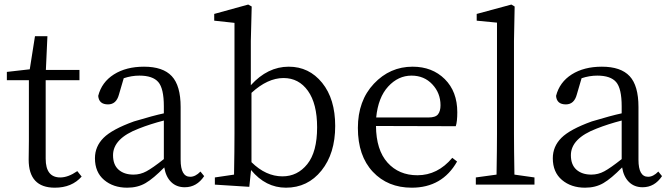

<svg xmlns="http://www.w3.org/2000/svg" viewBox="-20 -827 2996 860"><path d="M326.2 -60.5 345.7 -36.1Q301.8 13.7 225.6 13.7Q108.4 13.7 108.4 -112.3Q108.4 -123 108.9 -150.4Q109.4 -177.7 109.4 -199.2V-467.8H10.7V-504.9L113.3 -516.6L136.7 -665H192.4L185.5 -513.7H335.9V-467.8H184.6V-116.2Q184.6 -32.2 250 -32.2Q285.2 -32.2 326.2 -60.5Z M713.9 -114.3V-287.1Q653.3 -271.5 601.6 -251Q486.3 -207 486.3 -131.8Q486.3 -88.9 511.2 -66.9Q536.1 -44.9 578.1 -44.9Q608.4 -44.9 635.7 -59.6Q663.1 -74.2 713.9 -114.3ZM877.9 -58.6 894.5 -38.1Q861.3 11.7 807.6 11.7Q770.5 11.7 746.6 -11.7Q722.7 -35.2 715.8 -77.1Q667 -27.3 631.8 -6.8Q596.7 13.7 549.8 13.7Q487.3 13.7 446.3 -21Q405.3 -55.7 405.3 -118.2Q405.3 -170.9 443.8 -209.5Q482.4 -248 580.1 -283.2Q668 -309.6 713.9 -319.3V-350.6Q713.9 -430.7 689 -459.5Q664.1 -488.3 604.5 -488.3Q569.3 -488.3 534.2 -476.6L512.7 -403.3Q501 -359.4 463.9 -359.4Q422.9 -359.4 419.9 -397.5Q435.5 -459 490.2 -493.7Q544.9 -528.3 625 -528.3Q710 -528.3 749.5 -485.8Q789.1 -443.4 789.1 -347.7V-111.3Q789.1 -35.2 832 -35.2Q855.5 -35.2 877.9 -58.6Z M1106.4 -411.1V-100.6Q1170.9 -37.1 1245.1 -37.1Q1312.5 -37.1 1356.4 -91.8Q1400.4 -146.5 1400.4 -256.8Q1400.4 -362.3 1359.4 -419.9Q1318.4 -477.5 1250 -477.5Q1178.7 -477.5 1106.4 -411.1ZM1103.5 -643.6V-445.3Q1178.7 -528.3 1273.4 -528.3Q1364.3 -528.3 1422.9 -456.1Q1481.4 -383.8 1481.4 -262.7Q1481.4 -139.6 1419.9 -63Q1358.4 13.7 1260.7 13.7Q1169.9 13.7 1104.5 -65.4L1096.7 9.8L942.4 0V-32.2L1028.3 -44.9Q1030.3 -154.3 1030.3 -227.5V-724.6L939.5 -734.4V-764.6L1091.8 -806.6L1107.4 -797.9Z M1665 -300.8H1899.4Q1930.7 -300.8 1941.9 -314.9Q1953.1 -329.1 1953.1 -355.5Q1953.1 -410.2 1916.5 -449.2Q1879.9 -488.3 1823.2 -488.3Q1763.7 -488.3 1718.8 -439.5Q1673.8 -390.6 1665 -300.8ZM2021.5 -261.7 1664.1 -262.7Q1665 -155.3 1715.8 -98.6Q1766.6 -42 1849.6 -42Q1940.4 -42 2005.9 -120.1L2027.3 -103.5Q1960.9 13.7 1824.2 13.7Q1716.8 13.7 1649.9 -57.6Q1583 -128.9 1583 -253.9Q1583 -376 1654.8 -452.1Q1726.6 -528.3 1828.1 -528.3Q1916 -528.3 1972.2 -472.7Q2028.3 -417 2028.3 -324.2Q2028.3 -282.2 2021.5 -261.7Z M2284.2 -44.9 2374 -32.2V0H2111.3V-32.2L2204.1 -44.9Q2206.1 -162.1 2206.1 -227.5V-725.6L2115.2 -734.4V-764.6L2270.5 -806.6L2285.2 -797.9L2282.2 -643.6V-227.5Q2282.2 -162.1 2284.2 -44.9Z M2764.6 -114.3V-287.1Q2704.1 -271.5 2652.3 -251Q2537.1 -207 2537.1 -131.8Q2537.1 -88.9 2562 -66.9Q2586.9 -44.9 2628.9 -44.9Q2659.2 -44.9 2686.5 -59.6Q2713.9 -74.2 2764.6 -114.3ZM2928.7 -58.6 2945.3 -38.1Q2912.1 11.7 2858.4 11.7Q2821.3 11.7 2797.4 -11.7Q2773.4 -35.2 2766.6 -77.1Q2717.8 -27.3 2682.6 -6.8Q2647.5 13.7 2600.6 13.7Q2538.1 13.7 2497.1 -21Q2456.1 -55.7 2456.1 -118.2Q2456.1 -170.9 2494.6 -209.5Q2533.2 -248 2630.9 -283.2Q2718.8 -309.6 2764.6 -319.3V-350.6Q2764.6 -430.7 2739.7 -459.5Q2714.8 -488.3 2655.3 -488.3Q2620.1 -488.3 2585 -476.6L2563.5 -403.3Q2551.8 -359.4 2514.6 -359.4Q2473.6 -359.4 2470.7 -397.5Q2486.3 -459 2541 -493.7Q2595.7 -528.3 2675.8 -528.3Q2760.7 -528.3 2800.3 -485.8Q2839.8 -443.4 2839.8 -347.7V-111.3Q2839.8 -35.2 2882.8 -35.2Q2906.2 -35.2 2928.7 -58.6Z"/></svg>

Font: Bpmf Zihi Serif Regular
Style: Regular
Weight: 400
Foundry: But Ko
Version: Version 1.320